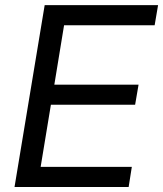

<svg xmlns="http://www.w3.org/2000/svg" viewBox="-20 -748 652 768"><path d="M38.1 0 158.7 -727.5H612.3L598.6 -647H236.3L197.3 -409.2H534.2L520.5 -329.1H183.6L142.6 -80.6H507.3L494.6 0Z"/></svg>

Font: Inter 20pt
Style: Italic
Weight: 400
Italic angle: -9.3988°
Version: Version 4.001;git-66647c0bb